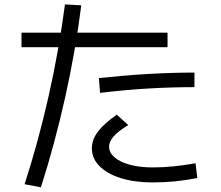

<svg xmlns="http://www.w3.org/2000/svg" viewBox="-20 -793 978 850"><path d="M267.6 -773.4 339.8 -769.5Q314.5 -568.4 268.6 -362.3Q222.7 -156.2 161.1 36.1L88.9 22.5Q150.4 -168 195.8 -370.1Q241.2 -572.3 267.6 -773.4ZM386.7 -136.7Q386.7 -174.8 413.6 -210.4Q440.4 -246.1 497.1 -285.2L547.9 -239.3Q503.9 -212.9 483.4 -189.5Q462.9 -166 462.9 -143.6Q462.9 -117.2 487.3 -96.2Q511.7 -75.2 555.7 -63.5Q599.6 -51.8 656.2 -51.8Q701.2 -51.8 749 -56.6Q796.9 -61.5 845.7 -70.3L853.5 -4.9Q804.7 4.9 755.4 9.8Q706.1 14.6 656.2 14.6Q576.2 14.6 515.1 -4.4Q454.1 -23.4 420.4 -57.6Q386.7 -91.8 386.7 -136.7ZM75.2 -648.4H721.7V-584H75.2ZM840.8 -471.7V-407.2Q630.9 -407.2 422.9 -381.8L418 -447.3Q644.5 -471.7 840.8 -471.7Z"/></svg>

Font: WEMIX Pretendard Variable
Style: Regular
Weight: 400
Designer: Base glyphs from Inter by Rasmus Andersson; Hangeul glyphs from Noto Sans CJK(Source Han Sans) by Jang Soo-young and Kan
Foundry: Kil Hyung-jin
Version: Version 1.000;Glyphs 3.2 (3208)